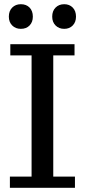

<svg xmlns="http://www.w3.org/2000/svg" viewBox="-20 -892 402 912"><path d="M285 -755Q260 -755 244 -771Q228 -787 228 -813Q228 -840 244 -856Q260 -872 285 -872Q310 -872 325.5 -856Q341 -840 341 -813Q341 -787 325.5 -771Q310 -755 285 -755ZM79 -755Q54 -755 38 -771Q22 -787 22 -813Q22 -840 38 -856Q54 -872 79 -872Q105 -872 120.5 -856Q136 -840 136 -813Q136 -787 120.5 -771Q105 -755 79 -755ZM27 0V-53H130V-629H29V-682H334V-629H233V-53H336V0Z"/></svg>

Font: Montagu Slab 16pt
Style: Regular
Weight: 400
Designer: Florian Karsten
Foundry: Florian Karsten
Version: Version 1.000; ttfautohint (v1.8.3)